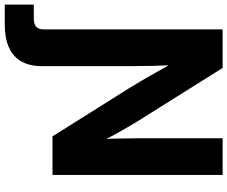

<svg xmlns="http://www.w3.org/2000/svg" viewBox="-150 -672 972 821"><g transform="rotate(90 336.5 -262.0)"><path d="M52.3 -727.5H217L443.3 -366.7Q476.5 -313.6 541.4 -193.4L523.4 -152.3Q521 -201.4 519 -273.8Q517.6 -337.7 517.6 -379.7V-727.5H674.6V0H509.6L303.6 -327.7Q275.1 -374.3 248.9 -420Q222.9 -465.1 174.2 -553.1L202.3 -569.5Q206.6 -495.7 208.2 -423.8Q209.4 -374.6 209.4 -328.1V0H52.3ZM5.5 79.9Q30.1 79.9 41.2 69.4Q52.3 58.9 52.3 36.3V-57.8H209.4V44.3Q209.4 123.9 164.6 164Q119.8 204.1 30.9 204.1H-53.9V79.9Z"/></g></svg>

Font: Intratopia Thin
Style: Regular
Weight: 100
Designer: Rasmus Andersson
Foundry: rsms
Version: Version 3.000;Glyphs 3.2.3 (3260)